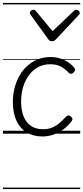

<svg xmlns="http://www.w3.org/2000/svg" viewBox="-20 -905 563 1300"><path d="M268 19Q205 19 160 -8.5Q115 -36 91 -88.5Q67 -141 67 -213Q67 -276 85 -331.5Q103 -387 136.5 -429Q170 -471 217.5 -495Q265 -519 323 -519Q372 -519 415 -498.5Q458 -478 484 -445Q490 -437 488.5 -430Q487 -423 478 -414Q468 -405 460 -405Q452 -405 446 -412Q421 -438 392.5 -454Q364 -470 319 -470Q274 -470 238 -450.5Q202 -431 176 -396Q150 -361 136.5 -315.5Q123 -270 123 -216Q123 -161 139 -119Q155 -77 188.5 -53.5Q222 -30 272 -30Q304 -30 330 -40Q356 -50 379.5 -69.5Q403 -89 428 -116Q436 -124 444 -123Q452 -122 460 -116Q468 -109 470 -102Q472 -95 466 -86Q439 -50 405.5 -26.5Q372 -3 337 8Q302 19 268 19ZM497 -839Q505 -839 512.5 -832.5Q520 -826 520 -817Q520 -813 518.5 -810Q517 -807 513 -803L359 -639Q353 -632 347 -629Q341 -626 332 -626Q323 -626 317.5 -629Q312 -632 307 -639L188 -804Q185 -808 183.5 -811.5Q182 -815 182 -818Q182 -827 190.5 -833Q199 -839 206 -839Q212 -839 216 -837Q220 -835 223 -830L336 -694L479 -830Q484 -835 488 -837Q492 -839 497 -839ZM0 365H523V375H0ZM0 -20H523V0H0ZM0 -505H523V-500H0ZM0 -885H523V-875H0Z"/></svg>

Font: Playwrite GB J Guides
Style: Italic
Weight: 400
Italic angle: -7.01216°
Designer: Veronika Burian, José Scaglione
Foundry: TypeTogether
Version: Version 1.003